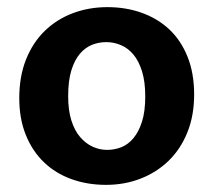

<svg xmlns="http://www.w3.org/2000/svg" viewBox="-20 -507 599 538"><path d="M524 -242Q524 -183 505 -136Q486 -89 452.5 -56.5Q419 -24 374 -6.5Q329 11 277 11Q225 11 180.5 -5Q136 -21 103.5 -52Q71 -83 52.5 -128.5Q34 -174 34 -232Q34 -293 53 -340.5Q72 -388 105.5 -420.5Q139 -453 184 -470Q229 -487 281 -487Q333 -487 377.5 -471Q422 -455 454.5 -424.5Q487 -394 505.5 -348Q524 -302 524 -242ZM387 -237Q387 -278 378 -307Q369 -336 354 -354Q339 -372 319 -380.5Q299 -389 278 -389Q257 -389 238 -381.5Q219 -374 204 -356.5Q189 -339 180 -310Q171 -281 171 -237Q171 -198 180 -169.5Q189 -141 204.5 -123Q220 -105 239.5 -96Q259 -87 280 -87Q301 -87 320 -94.5Q339 -102 354 -120Q369 -138 378 -166.5Q387 -195 387 -237Z"/></svg>

Font: Mukta Mahee
Style: Bold
Weight: 700
Designer: Shuchita Grover, Noopur Datye, Girish Dalvi, Yashodeep Gholap
Foundry: Ek Type
Version: Version 2.538;PS 1.000;hotconv 16.6.51;makeotf.lib2.5.65220;